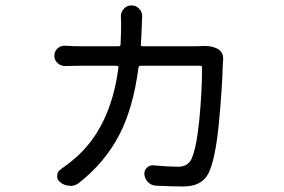

<svg xmlns="http://www.w3.org/2000/svg" viewBox="-20 -633 1040 702"><path d="M722.7 -464.8Q726.6 -464.8 731.4 -464.8Q754.9 -464.8 774.4 -455.1Q795.9 -443.4 795.9 -419.9Q795.9 -417 795.9 -414.1Q794.9 -407.2 794.9 -402.3Q792 -302.7 779.8 -178.2Q767.6 -53.7 743.2 -1Q718.8 48.8 650.4 48.8Q611.3 48.8 549.8 45.9Q533.2 44.9 521.5 33.2Q509.8 21.5 507.8 4.9Q506.8 -9.8 517.1 -20Q527.3 -30.3 542 -28.3Q595.7 -23.4 630.9 -23.4Q665 -23.4 678.7 -48.8Q698.2 -88.9 708.5 -192.9Q718.8 -296.9 718.8 -385.7Q718.8 -392.6 711.9 -392.6H494.1Q487.3 -392.6 486.3 -385.7Q466.8 -236.3 415 -137.7Q363.3 -39.1 269.5 35.2Q254.9 46.9 236.3 46.9Q235.4 46.9 234.4 45.9Q214.8 45.9 200.2 33.2Q187.5 23.4 189 8.3Q190.4 -6.8 204.1 -15.6Q229.5 -33.2 249 -49.8Q383.8 -162.1 413.1 -385.7Q414.1 -392.6 406.2 -392.6H271.5Q244.1 -392.6 218.8 -391.6Q202.1 -391.6 190.4 -402.3Q178.7 -413.1 178.7 -429.2Q178.7 -445.3 190.4 -456.1Q202.1 -466.8 218.8 -465.8Q246.1 -463.9 271.5 -463.9H414.1Q420.9 -463.9 420.9 -471.7Q422.9 -518.6 422.9 -548.8L421.9 -573.2Q421.9 -588.9 432.6 -600.6Q443.4 -613.3 460.9 -613.3Q477.5 -613.3 489.3 -600.6Q500 -588.9 500 -573.2Q500 -572.3 499 -560.5Q499 -554.7 499 -551.8Q497.1 -498 495.1 -471.7Q494.1 -463.9 501 -463.9H699.2Q710.9 -463.9 722.7 -464.8Z"/></svg>

Font: Gen Jyuu Gothic Regular
Style: Regular
Weight: 400
Designer: [Source Han Sans]
Ryoko NISHIZUKA  (kana & ideographs); Paul D. Hunt (Latin, Greek & Cyrillic); Wenlong ZHANG  (bopomofo
Version: Version 1.002.20150607